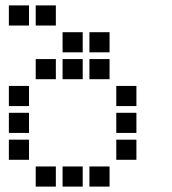

<svg xmlns="http://www.w3.org/2000/svg" viewBox="-20 -708 640 715"><path d="M14 -688Q13 -688 13 -688Q13 -688 13 -687V-614Q13 -613 13 -613Q13 -613 14 -613H87Q88 -613 88 -613Q88 -613 88 -614V-687Q88 -688 88 -688Q88 -688 87 -688ZM114 -688Q113 -688 113 -688Q113 -688 113 -687V-614Q113 -613 113 -613Q113 -613 114 -613H187Q188 -613 188 -613Q188 -613 188 -614V-687Q188 -688 188 -688Q188 -688 187 -688ZM214 -588Q213 -588 213 -588Q213 -588 213 -587V-514Q213 -513 213 -513Q213 -513 214 -513H287Q288 -513 288 -513Q288 -513 288 -514V-587Q288 -588 288 -588Q288 -588 287 -588ZM314 -588Q313 -588 313 -588Q313 -588 313 -587V-514Q313 -513 313 -513Q313 -513 314 -513H387Q388 -513 388 -513Q388 -513 388 -514V-587Q388 -588 388 -588Q388 -588 387 -588ZM114 -488Q113 -488 113 -488Q113 -488 113 -487V-414Q113 -413 113 -413Q113 -413 114 -413H187Q188 -413 188 -413Q188 -413 188 -414V-487Q188 -488 188 -488Q188 -488 187 -488ZM214 -488Q213 -488 213 -488Q213 -488 213 -487V-414Q213 -413 213 -413Q213 -413 214 -413H287Q288 -413 288 -413Q288 -413 288 -414V-487Q288 -488 288 -488Q288 -488 287 -488ZM314 -488Q313 -488 313 -488Q313 -488 313 -487V-414Q313 -413 313 -413Q313 -413 314 -413H387Q388 -413 388 -413Q388 -413 388 -414V-487Q388 -488 388 -488Q388 -488 387 -488ZM14 -388Q13 -388 13 -388Q13 -388 13 -387V-314Q13 -313 13 -313Q13 -313 14 -313H87Q88 -313 88 -313Q88 -313 88 -314V-387Q88 -388 88 -388Q88 -388 87 -388ZM414 -388Q413 -388 413 -388Q413 -388 413 -387V-314Q413 -313 413 -313Q413 -313 414 -313H487Q488 -313 488 -313Q488 -313 488 -314V-387Q488 -388 488 -388Q488 -388 487 -388ZM14 -288Q13 -288 13 -288Q13 -288 13 -287V-214Q13 -213 13 -213Q13 -213 14 -213H87Q88 -213 88 -213Q88 -213 88 -214V-287Q88 -288 88 -288Q88 -288 87 -288ZM414 -288Q413 -288 413 -288Q413 -288 413 -287V-214Q413 -213 413 -213Q413 -213 414 -213H487Q488 -213 488 -213Q488 -213 488 -214V-287Q488 -288 488 -288Q488 -288 487 -288ZM14 -188Q13 -188 13 -188Q13 -188 13 -187V-114Q13 -113 13 -113Q13 -113 14 -113H87Q88 -113 88 -113Q88 -113 88 -114V-187Q88 -188 88 -188Q88 -188 87 -188ZM414 -188Q413 -188 413 -188Q413 -188 413 -187V-114Q413 -113 413 -113Q413 -113 414 -113H487Q488 -113 488 -113Q488 -113 488 -114V-187Q488 -188 488 -188Q488 -188 487 -188ZM114 -88Q113 -88 113 -88Q113 -88 113 -87V-14Q113 -13 113 -13Q113 -13 114 -13H187Q188 -13 188 -13Q188 -13 188 -14V-87Q188 -88 188 -88Q188 -88 187 -88ZM214 -88Q213 -88 213 -88Q213 -88 213 -87V-14Q213 -13 213 -13Q213 -13 214 -13H287Q288 -13 288 -13Q288 -13 288 -14V-87Q288 -88 288 -88Q288 -88 287 -88ZM314 -88Q313 -88 313 -88Q313 -88 313 -87V-14Q313 -13 313 -13Q313 -13 314 -13H387Q388 -13 388 -13Q388 -13 388 -14V-87Q388 -88 388 -88Q388 -88 387 -88Z"/></svg>

Font: Doto
Style: Bold
Weight: 700
Monospace: yes
Version: Version 1.000